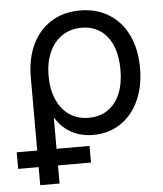

<svg xmlns="http://www.w3.org/2000/svg" viewBox="-78 -571 697 821"><g transform="rotate(-5 270.0 -160.5)"><path d="M61.5 -258.8Q61.5 -338.9 90.3 -399.4Q119.1 -460 172.4 -492.7Q225.6 -525.4 295.9 -525.4Q366.2 -525.4 419.4 -492.4Q472.7 -459.5 501.5 -398.9Q530.3 -338.4 530.3 -257.8Q530.3 -178.7 502.2 -117.9Q474.1 -57.1 423.3 -23.7Q372.6 9.8 306.6 9.8Q271.5 9.8 241.5 -0.2Q211.4 -10.3 187.3 -29.8Q163.1 -49.3 145.5 -78.1H144.5V204.1H61.5ZM446.3 -257.8Q446.3 -317.4 428.2 -361.1Q410.2 -404.8 376.2 -428Q342.3 -451.2 295.9 -451.2Q248 -451.2 212.4 -427.2Q176.8 -403.3 157.2 -359.6Q137.7 -315.9 137.7 -257.8Q137.7 -199.7 157 -156Q176.3 -112.3 211.4 -88.6Q246.6 -64.9 293.9 -64.9Q340.8 -64.9 375.2 -88.1Q409.7 -111.3 428 -154.8Q446.3 -198.2 446.3 -257.8ZM-26.4 55.2H286.1V126.5H-26.4Z"/></g></svg>

Font: Intratopia Thin
Style: Regular
Weight: 100
Designer: Rasmus Andersson
Foundry: rsms
Version: Version 3.000;Glyphs 3.2.3 (3260)